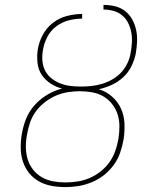

<svg xmlns="http://www.w3.org/2000/svg" viewBox="-20 -755 640 783"><path d="M247 8Q218 8 190.5 3Q163 -2 139.5 -15Q116 -28 99 -49Q82 -70 73.5 -96Q65 -122 64.5 -150.5Q64 -179 69 -208Q74 -239 86 -269.5Q98 -300 120.5 -325.5Q143 -351 172.5 -368.5Q202 -386 233 -394Q208 -400 186 -414.5Q164 -429 150 -450Q136 -471 133 -498.5Q130 -526 134 -553Q139 -584 154.5 -613Q170 -642 196 -662Q222 -682 253.5 -690Q285 -698 315 -698V-679Q288 -679 260.5 -672Q233 -665 209.5 -647.5Q186 -630 172.5 -603.5Q159 -577 155 -550Q155 -550 155 -550Q155 -550 155 -550Q151 -528 153 -506Q155 -484 164.5 -466Q174 -448 190.5 -435Q207 -422 226.5 -414.5Q246 -407 267.5 -404.5Q289 -402 311 -402Q311 -402 311.5 -402Q312 -402 312 -402Q333 -402 354.5 -404.5Q376 -407 397.5 -413.5Q419 -420 439.5 -432Q460 -444 475.5 -461Q491 -478 500.5 -499Q510 -520 513 -541Q513 -541 513 -541Q513 -541 513 -541Q517 -562 518 -583.5Q519 -605 515 -625Q511 -645 502 -662.5Q493 -680 478 -692.5Q463 -705 443 -710.5Q423 -716 402 -716V-735Q426 -735 449 -729.5Q472 -724 490 -710Q508 -696 519 -676Q530 -656 535 -633.5Q540 -611 539 -586.5Q538 -562 534 -538Q529 -512 516.5 -486Q504 -460 483 -440.5Q462 -421 436 -409Q410 -397 383 -391Q413 -382 436.5 -361.5Q460 -341 473 -313Q486 -285 487.5 -252Q489 -219 484 -186Q479 -159 470 -132.5Q461 -106 444 -82.5Q427 -59 404 -41Q381 -23 354.5 -12Q328 -1 301 3.5Q274 8 247 8ZM247 -11Q272 -11 297 -15Q322 -19 345.5 -29Q369 -39 390.5 -56Q412 -73 427 -94.5Q442 -116 450.5 -140.5Q459 -165 463 -189Q467 -215 467 -240.5Q467 -266 459.5 -289Q452 -312 437 -331Q422 -350 401.5 -362Q381 -374 356 -378.5Q331 -383 305 -383Q281 -383 256 -379Q231 -375 207 -364.5Q183 -354 162 -337.5Q141 -321 125.5 -299.5Q110 -278 102 -253.5Q94 -229 90 -205Q85 -179 85.5 -153.5Q86 -128 93 -105Q100 -82 115 -63Q130 -44 151 -32Q172 -20 197 -15.5Q222 -11 247 -11Z"/></svg>

Font: Iosevka SS04 Th Ex Obl
Style: Regular
Weight: 100
Width: 7
Italic angle: -9°
Monospace: yes
Designer: Belleve Invis
Foundry: Belleve Invis
Version: Version 19.0.0; ttfautohint (v1.8.4)